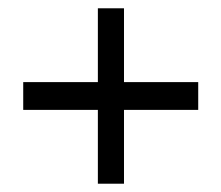

<svg xmlns="http://www.w3.org/2000/svg" viewBox="-20 -555 534 463"><path d="M458 -357V-290H279V-112H216V-290H36V-357H216V-535H279V-357Z"/></svg>

Font: Montserrat arm
Style: Regular
Weight: 400
Designer: Julieta Ulanovsky
Foundry: Julieta Ulanovsky
Version: Version 6.000;PS 006.000;hotconv 1.0.88;makeotf.lib2.5.64775